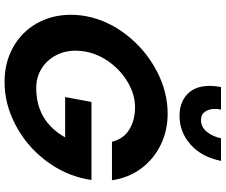

<svg xmlns="http://www.w3.org/2000/svg" viewBox="-92 -866 969 824"><g transform="rotate(90 392.0 -454.5)"><path d="M44 -274Q44 -307 50 -340Q68 -434 131 -514.5Q194 -595 284 -642.5Q374 -690 468 -690Q542 -690 603.5 -659.5Q665 -629 704.5 -575Q744 -521 754 -451H589Q576 -502 535.5 -526Q495 -550 441 -550Q388 -550 337 -521Q286 -492 249.5 -443.5Q213 -395 202 -338Q198 -318 198 -295Q198 -248 218.5 -209.5Q239 -171 275.5 -148.5Q312 -126 358 -126Q500 -126 570 -250H397L418 -363H753L749 -340Q730 -245 668 -164.5Q606 -84 516.5 -37Q427 10 332 10Q249 10 183 -27Q117 -64 80.5 -129Q44 -194 44 -274ZM478 -741Q419 -741 384 -775Q349 -809 349 -871Q349 -891 354 -919H451Q448 -906 448 -893Q448 -867 460 -850Q472 -833 496 -833Q526 -833 546.5 -858.5Q567 -884 574 -919H671Q654 -835 600.5 -788Q547 -741 478 -741Z"/></g></svg>

Font: Teachers
Style: Bold Italic
Weight: 700
Designer: Alfredo Marco Pradil & Chank Diesel
Version: Version 0.009